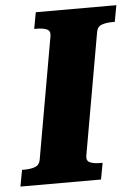

<svg xmlns="http://www.w3.org/2000/svg" viewBox="-78 -750 562 791"><g transform="rotate(-5 203.5 -355.0)"><path d="M62.8 -102 151.6 -606Q155.6 -628 139.8 -635Q124 -642 97.8 -642H87.4L100 -710H433.2L420.6 -642H410.2Q385.2 -642 367 -635.6Q348.8 -629.2 344.8 -608L256 -104Q252 -82 267.8 -75Q283.6 -68 309.8 -68H320.2L307.6 0H-25.6L-13 -68H-2.6Q22.8 -68 40.8 -74.6Q58.8 -81.2 62.8 -102Z"/></g></svg>

Font: Roboto Serif 20pt
Style: Italic
Weight: 400
Italic angle: -10°
Designer: Greg Gazdowicz
Foundry: Commercial Type
Version: Version 1.008